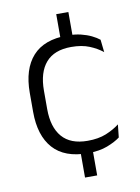

<svg xmlns="http://www.w3.org/2000/svg" viewBox="-81 -651 594 817"><g transform="rotate(-10 216.0 -243.0)"><path d="M272 -595.5V-473.5H219.5V-595.5ZM272 -20.5V110.5H219.5V-20.5ZM249.5 10.5Q149.5 10.5 100 -45Q50.5 -100.5 50.5 -203V-285Q50.5 -387.5 100 -442.8Q149.5 -498 249.5 -498Q282 -498 307.8 -491.8Q333.5 -485.5 353.5 -475.8Q373.5 -466 386.5 -455.5L392.5 -401Q369 -420 336.2 -433.5Q303.5 -447 257.5 -447Q184.5 -447 148 -405Q111.5 -363 111.5 -284V-204.5Q111.5 -126 148 -83.8Q184.5 -41.5 258 -41.5Q305 -41.5 338.5 -55.2Q372 -69 396.5 -88L390.5 -32.5Q369.5 -16.5 334.5 -3Q299.5 10.5 249.5 10.5Z"/></g></svg>

Font: Anek Devanagari Medium Light
Style: Regular
Weight: 300
Version: Version 1.003